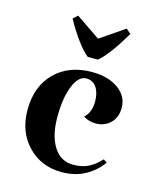

<svg xmlns="http://www.w3.org/2000/svg" viewBox="-84 -557 505 626"><g transform="rotate(15 168.0 -244.5)"><path d="M249 -173Q226 -173 207 -185Q229 -205 229 -241Q229 -270 217 -288.5Q205 -307 182 -307Q156 -307 139.5 -266.5Q123 -226 123 -161Q123 -99 146.5 -61.5Q170 -24 213 -24Q243 -24 264.5 -35Q286 -46 305 -67L317 -59Q296 -29 262 -10Q228 9 183 9Q113 9 68 -38Q23 -85 23 -159Q23 -238 70 -285Q117 -332 195 -332Q250 -332 284 -307.5Q318 -283 318 -244Q318 -211 298 -192Q278 -173 249 -173ZM283 -484Q233 -400 202 -376H168Q151 -389 129 -419Q107 -449 88 -484L103 -498L185 -442L267 -498Z"/></g></svg>

Font: Katibeh
Style: Regular
Weight: 400
Designer: Arabic design by Kourosh Beigpour, Latin design by Eduardo Tunni, engineering by Lasse Fister
Version: Version 1.000